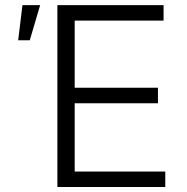

<svg xmlns="http://www.w3.org/2000/svg" viewBox="-20 -748 749 768"><path d="M209.5 0V-727.5H634.3V-665.5H278.8V-397H611.8V-335H278.8V-62H641.1V0ZM52.7 -586.9 69.8 -727.5H140.6L99.1 -586.9Z"/></svg>

Font: Inter Light
Style: Regular
Weight: 300
Designer: Rasmus Andersson
Foundry: rsms
Version: Version 4.000;git-a52131595